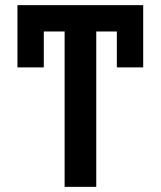

<svg xmlns="http://www.w3.org/2000/svg" viewBox="-20 -727 625 747"><path d="M537.1 -464.8H434.6V-604.5H354.5V0H231.4V-604.5H150.4V-464.8H47.9V-707H537.1Z"/></svg>

Font: Pretendard JP SemiBold
Style: Regular
Weight: 600
Designer: Base glyphs from Inter by Rasmus Andersson; Hangeul glyphs from Noto Sans CJK(Source Han Sans) by Jang Soo-young and Kan
Foundry: Kil Hyung-jin
Version: Version 1.309